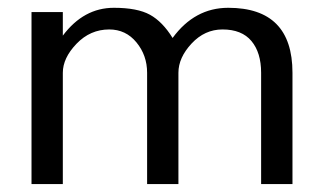

<svg xmlns="http://www.w3.org/2000/svg" viewBox="-20 -465 819 485"><path d="M718.8 0H639.6V-281.2Q639.6 -332 615.2 -361.3Q590.8 -390.6 542 -390.6Q497.1 -390.6 463.9 -355Q430.7 -319.3 430.7 -281.2V0H351.6V-281.2Q351.6 -325.2 324.7 -357.9Q297.9 -390.6 255.9 -390.6Q208 -390.6 173.3 -354.5Q138.7 -318.4 138.7 -281.2V0H59.6V-434.6H138.7V-375Q191.4 -445.3 267.6 -445.3Q327.1 -445.3 358.9 -427.7Q390.6 -410.2 416 -369.1Q471.7 -445.3 556.6 -445.3Q718.8 -445.3 718.8 -281.2Z"/></svg>

Font: Padauk
Style: Regular
Weight: 400
Designer: Debbi Hosken
Foundry: SIL
Version: Version 3.003; ttfautohint (v1.8.2) -l 8 -r 50 -G 200 -x 14 